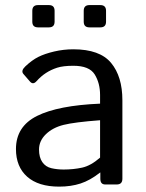

<svg xmlns="http://www.w3.org/2000/svg" viewBox="-20 -711 561 740"><path d="M41.5 -136.7Q41.5 -223.6 122.8 -264.2Q204.1 -304.7 365.7 -311.5V-344.7Q365.7 -390.6 345 -424.1Q324.2 -457.5 262.7 -457.5Q223.6 -457.5 200.2 -450Q176.8 -442.4 157.5 -429.9Q138.2 -417.5 120.6 -397.9Q107.4 -383.3 95.7 -396.5L70.3 -425.8Q59.6 -438 77.6 -455.1Q103.5 -479.5 127.9 -491.7Q152.3 -503.9 188.7 -512.5Q225.1 -521 262.7 -521Q364.7 -521 408.2 -468.5Q451.7 -416 451.7 -324.7V-22Q451.7 0 429.7 0H385.7Q366.7 0 366.7 -22V-45.9H365.7Q327.1 -15.6 290.3 -3.7Q253.4 8.3 208 8.3Q127.9 8.3 84.7 -30Q41.5 -68.4 41.5 -136.7ZM130.4 -134.8Q130.4 -104.5 143.1 -86.2Q155.8 -67.9 178.2 -62.7Q200.7 -57.6 225.1 -57.6Q262.7 -57.6 296.4 -64.9Q330.1 -72.3 365.7 -103.5V-247.6Q267.1 -240.2 225.1 -229.7Q183.1 -219.2 156.7 -193.6Q130.4 -168 130.4 -134.8ZM126.5 -605.5Q104.5 -605.5 104.5 -627.4V-669.4Q104.5 -691.4 126.5 -691.4H168.5Q190.4 -691.4 190.4 -669.4V-627.4Q190.4 -605.5 168.5 -605.5ZM324.7 -605.5Q302.7 -605.5 302.7 -627.4V-669.4Q302.7 -691.4 324.7 -691.4H366.7Q388.7 -691.4 388.7 -669.4V-627.4Q388.7 -605.5 366.7 -605.5Z"/></svg>

Font: Istok
Style: Regular
Weight: 500
Designer: Andrey V. Panov
Foundry: Andrey V. Panov
Version: Version 1.0.3